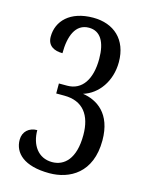

<svg xmlns="http://www.w3.org/2000/svg" viewBox="-112 -793 666 872"><g transform="rotate(15 221.0 -357.0)"><path d="M206 10C301 10 401 -43 401 -196C401 -323 328 -368 261 -378C330 -399 381 -469 381 -559C381 -665 314 -724 217 -724C108 -724 52 -664 52 -591C52 -547 85 -532 123 -532C123 -611 146 -675 210 -675C264 -675 291 -629 291 -550C291 -454 252 -395 182 -395H143V-348H181C269 -348 311 -291 311 -197C311 -85 262 -42 205 -42C139 -42 103 -96 103 -165C65 -165 37 -141 37 -102C37 -41 86 10 206 10Z"/></g></svg>

Font: Noto Serif Ethiopic XCn
Style: Regular
Weight: 400
Width: 2
Designer: Monotype Design Team
Foundry: Monotype Imaging Inc.
Version: Version 2.102